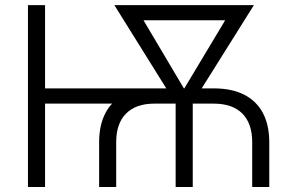

<svg xmlns="http://www.w3.org/2000/svg" viewBox="-20 -748 1176 768"><path d="M376.5 0V-178.7Q376.5 -248 401.9 -296.1Q427.2 -344.2 476.8 -369.4Q526.4 -394.5 597.7 -394.5H835Q906.7 -394.5 956.3 -369.4Q1005.9 -344.2 1031.5 -296.1Q1057.1 -248 1057.1 -178.7V0H988.8V-179.2Q988.8 -254.4 949.2 -293.9Q909.7 -333.5 834.5 -333.5H597.7Q523.9 -333.5 484.4 -293.9Q444.8 -254.4 444.8 -179.2V0ZM91.8 0V-727.5H160.2V0ZM141.6 -333.5V-394.5H627.4V-333.5ZM682.6 0V-377H751V0ZM690.4 -321.8 437.5 -727.5H518.1L737.8 -356.9L727.5 -321.8ZM704.1 -321.8 696.3 -359.4 917 -727.5H995.6L741.2 -321.8ZM491.2 -667V-727.5H937V-667Z"/></svg>

Font: Inter 18pt Light
Style: Regular
Weight: 300
Designer: Rasmus Andersson
Foundry: rsms
Version: Version 4.001;git-66647c0bb